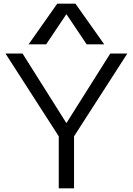

<svg xmlns="http://www.w3.org/2000/svg" viewBox="-20 -1020 719 1040"><path d="M298.3 0V-281.6L9.7 -730H102.1L338.7 -354.7H340.7L577.3 -730H669.7L381 -281.6V0ZM135 -780 290 -1000H388.7L544.4 -780H449.3L340.7 -941.9H338.7L230.1 -780Z"/></svg>

Font: M PLUS 2 Thin
Style: Regular
Weight: 100
Designer: Coji Morishita
Foundry: UNDERFOREST DESIGN
Version: Version 1.001